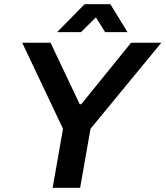

<svg xmlns="http://www.w3.org/2000/svg" viewBox="-20 -888 783 908"><path d="M229 0 278 -279 85 -686H219L357 -395H364L600 -686H743L408 -279L359 0ZM250 -736 380 -868H502L583 -736H477L412 -841L468 -840L363 -736Z"/></svg>

Font: Archivo Variable SemiBold
Style: Italic
Weight: 600
Italic angle: -10°
Designer: Hector Gatti
Foundry: Omnibus-Type
Version: Version 2.001